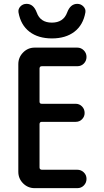

<svg xmlns="http://www.w3.org/2000/svg" viewBox="-20 -978 540 998"><path d="M160.2 0Q125 0 100.1 -24.9Q75.2 -49.8 75.2 -85V-644.5Q75.2 -679.7 100.1 -705.1Q125 -730.5 160.2 -730.5H381.8Q401.4 -730.5 415.5 -716.3Q429.7 -702.1 429.7 -682.1Q429.7 -662.1 416 -647.9Q402.3 -633.8 381.8 -633.8H197.3Q186.5 -633.8 185.5 -623V-449.2Q185.5 -438.5 197.3 -438.5H374Q392.6 -438.5 406.2 -424.8Q419.9 -411.1 419.9 -390.6Q419.9 -372.1 406.7 -358.4Q393.6 -344.7 374 -344.7H197.3Q186.5 -344.7 185.5 -334V-107.4Q185.5 -96.7 197.3 -95.7H381.8Q401.4 -95.7 415.5 -82Q429.7 -68.4 429.7 -48.3Q429.7 -28.3 416 -14.2Q402.3 0 381.8 0ZM76.2 -913.1Q73.2 -930.7 85.9 -944.3Q98.6 -958 118.2 -958Q154.3 -958 170.9 -913.1Q189.5 -860.4 249.5 -860.4Q309.6 -860.4 329.1 -913.1Q345.7 -958 381.8 -958Q400.4 -958 413.6 -944.3Q426.8 -930.7 423.8 -913.1Q412.1 -847.7 366.7 -813Q321.3 -778.3 250 -778.3Q178.7 -778.3 133.3 -813Q87.9 -847.7 76.2 -913.1Z"/></svg>

Font: Rounded-X Mgen+ 1m medium
Style: Regular
Weight: 500
Designer: [Source Han Sans]
Ryoko NISHIZUKA  (kana & ideographs); Paul D. Hunt (Latin, Greek & Cyrillic); Wenlong ZHANG  (bopomofo
Version: Version 1.059.20150602